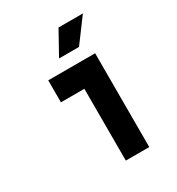

<svg xmlns="http://www.w3.org/2000/svg" viewBox="-212 -1050 1091 1182"><g transform="rotate(-30 333.5 -458.5)"><path d="M291.7 -750 384.1 -916.7H557.3L433.6 -750ZM333.3 0V-510.4H166.7V-666.7H500V0Z"/></g></svg>

Font: Monoid
Style: Bold
Weight: 700
Width: 4
Designer: Andreas Larsen (@larsenwork)
Version: Version 0.61